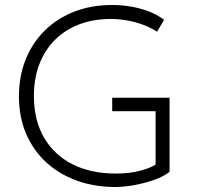

<svg xmlns="http://www.w3.org/2000/svg" viewBox="-20 -735 790 770"><path d="M443 15Q358 15 287 -11Q216 -37 164.2 -85Q112.5 -133 84.2 -199.8Q56 -266.5 56 -348Q56 -430 83.2 -497.2Q110.5 -564.5 160.2 -613.2Q210 -662 278.5 -688.5Q347 -715 430 -715Q468.5 -715 506 -708.5Q543.5 -702 577.2 -689Q611 -676 638 -655.5L610 -608Q569.5 -633.5 521.2 -646.2Q473 -659 425 -659Q355.5 -659 298.5 -637.5Q241.5 -616 200.8 -575.5Q160 -535 138 -478Q116 -421 116 -350Q116 -252.5 156.8 -182.8Q197.5 -113 271.2 -76Q345 -39 444 -39Q499.5 -39 541 -50Q582.5 -61 604 -75V-289H430V-343H660V-46Q636.5 -27 597.2 -13.2Q558 0.5 516 7.8Q474 15 443 15Z"/></svg>

Font: Geologica Cursive Thin
Style: Regular
Weight: 250
Designer: Sindre Bremnes, Frode Helland
Foundry: Monokrom Skriftforlag AS
Version: Version 1.010;gftools[0.9.28]